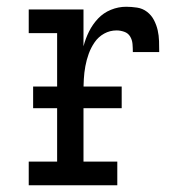

<svg xmlns="http://www.w3.org/2000/svg" viewBox="-20 -548 540 568"><path d="M65 0V-70H149V-450H65V-520H227V-411Q233 -434 243.5 -455Q254 -476 270 -493Q286 -510 308 -519Q330 -528 353 -528Q369 -528 385.5 -525.5Q402 -523 415 -513Q428 -503 435.5 -488.5Q443 -474 446.5 -458.5Q450 -443 450.5 -426.5Q451 -410 451 -394H373Q373 -406 372 -418Q371 -430 365 -440Q359 -450 347.5 -454Q336 -458 325 -458Q305 -458 288 -448.5Q271 -439 260 -423Q249 -407 242.5 -389Q236 -371 232.5 -352Q229 -333 228 -314Q227 -295 227 -276V-70H327V0ZM78 -228V-292H340V-228Z"/></svg>

Font: Iosevka Slab
Style: Regular
Weight: 400
Monospace: yes
Designer: Belleve Invis
Foundry: Belleve Invis
Version: Version 11.2.4; ttfautohint (v1.8.3)